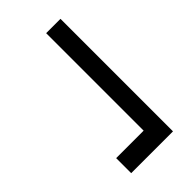

<svg xmlns="http://www.w3.org/2000/svg" viewBox="-9 -526 578 578"><g transform="rotate(45 279.5 -237.0)"><path d="M455 -148V-265H40V-326H519V-148Z"/></g></svg>

Font: MuseoModerno SemiBold Light
Style: Regular
Weight: 300
Version: Version 1.001